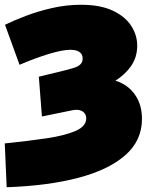

<svg xmlns="http://www.w3.org/2000/svg" viewBox="-32 -576 634 806"><path d="M-4 210 -12 26Q87 16 164 4.5Q241 -7 285.5 -26.5Q330 -46 330 -79Q330 -91 323.5 -100Q317 -109 304 -113Q291 -117 271 -113L144 -87L131 -254L246 -282Q265 -287 280.5 -292Q296 -297 305.5 -306Q315 -315 315 -330Q315 -341 309.5 -349.5Q304 -358 292.5 -362.5Q281 -367 264 -367Q231 -367 174.5 -350Q118 -333 50 -304L-11 -472Q26 -490 77 -509.5Q128 -529 187.5 -542.5Q247 -556 308 -556Q389 -556 441 -531.5Q493 -507 518.5 -468Q544 -429 544 -384Q544 -335 517 -297Q492 -262 452 -237Q453 -237 454 -237Q506 -220 535 -178Q564 -136 564 -77Q564 14 494 75.5Q424 137 296.5 170.5Q169 204 -4 210Z"/></svg>

Font: Montserrat Thin Black
Style: Regular
Weight: 900
Version: Version 9.000